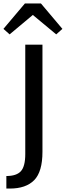

<svg xmlns="http://www.w3.org/2000/svg" viewBox="-47 -959 383 1117"><path d="M9 -759 144 -872 280 -759 316 -791 191 -939H98L-27 -791ZM100 -63V-699H200V-76Q200 40 152 89Q104 138 10 138H-10V65Q49 65 74.5 37Q100 9 100 -63Z"/></svg>

Font: Voces
Style: Regular
Weight: 400
Designer: Ana Paula Megda, Pablo Ugerman
Foundry: Ana Paula Megda, Pablo Ugerman
Version: Version 1.100